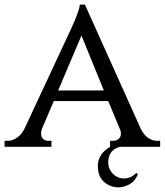

<svg xmlns="http://www.w3.org/2000/svg" viewBox="-28 -636 714 832"><path d="M582 -78Q596 -50 614.5 -38Q633 -26 650 -26H666V0H492Q463 8 451.5 27.5Q440 47 441 71Q442 92 454 108.5Q466 125 484 132.5Q502 140 523.5 136Q545 132 563 113L569 119Q558 150 529.5 164.5Q501 179 471.5 175Q442 171 419 148.5Q396 126 396 82Q396 57 410 35.5Q424 14 450 0H449V-26H465Q476 -26 486 -34Q496 -42 496 -57Q496 -65 493 -74V-73L441 -198H205L153 -76Q150 -65 150 -57Q150 -42 159 -34Q168 -26 179 -26H195V0H-8V-26H8Q25 -26 44.5 -38.5Q64 -51 78 -78L280 -511Q290 -533 298 -552Q305 -569 311 -586.5Q317 -604 318 -616H340ZM422 -244 325 -482 224 -244Z"/></svg>

Font: Constantine
Style: Regular
Weight: 400
Designer: Dukom Design
Version: Version 1.001;PS 001.001;hotconv 1.0.56;makeotf.lib2.0.21325